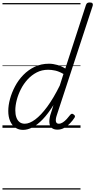

<svg xmlns="http://www.w3.org/2000/svg" viewBox="-20 -1035 772 1555"><path d="M167 17Q131 17 104 -1.5Q77 -20 62 -54.5Q47 -89 47 -136Q47 -181 61 -233Q75 -285 102 -336Q129 -387 169 -428Q209 -469 261 -494Q313 -519 377 -519Q409 -519 444 -509Q479 -499 509 -480L676 -994Q680 -1006 687 -1010.5Q694 -1015 707 -1015Q724 -1015 729 -1008Q734 -1001 731 -989L440 -102Q429 -69 433 -51Q437 -33 456 -33Q472 -33 488.5 -43.5Q505 -54 520.5 -71Q536 -88 548 -104Q555 -112 561 -113.5Q567 -115 575 -109Q586 -102 587 -95Q588 -88 583 -81Q569 -59 547.5 -36.5Q526 -14 500.5 0.5Q475 15 445 15Q417 15 400.5 2Q384 -11 380.5 -37Q377 -63 387 -102Q394 -123 400.5 -143.5Q407 -164 413 -184Q369 -113 326 -68.5Q283 -24 243 -3.5Q203 17 167 17ZM104 -141Q104 -109 112.5 -84.5Q121 -60 138 -46.5Q155 -33 181 -33Q219 -33 265.5 -67.5Q312 -102 362.5 -170.5Q413 -239 464 -342L494 -436Q457 -457 427 -463.5Q397 -470 370 -470Q319 -470 277.5 -448.5Q236 -427 203.5 -391.5Q171 -356 149 -312.5Q127 -269 115.5 -224.5Q104 -180 104 -141ZM0 490H632V500H0ZM0 -20H632V0H0ZM0 -505H632V-500H0ZM0 -1010H632V-1000H0Z"/></svg>

Font: Playwrite AU VIC Guides
Style: Regular
Weight: 400
Designer: Veronika Burian, José Scaglione
Foundry: TypeTogether
Version: Version 1.003